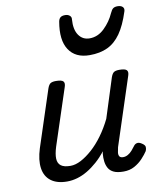

<svg xmlns="http://www.w3.org/2000/svg" viewBox="-93 -921 834 1010"><g transform="rotate(-10 323.5 -416.0)"><path d="M184 16Q130 16 98 -8Q66 -32 59.5 -76.5Q53 -121 72 -181L171 -483Q178 -503 187.5 -509Q197 -515 216 -515Q247 -515 255.5 -505.5Q264 -496 257 -476L158 -175Q146 -137 147 -112Q148 -87 164.5 -74.5Q181 -62 215 -62Q242 -62 271.5 -77.5Q301 -93 332 -120.5Q363 -148 391.5 -187Q420 -226 443 -273L510 -483Q517 -503 526.5 -509Q536 -515 555 -515Q586 -515 594.5 -505.5Q603 -496 596 -476L478 -115Q475 -102 473 -89Q471 -76 476 -67.5Q481 -59 496 -59Q509 -59 521.5 -66Q534 -73 544 -84.5Q554 -96 562 -107Q568 -116 579 -119Q590 -122 605 -112Q621 -102 622 -91.5Q623 -81 618 -70Q607 -53 588 -32.5Q569 -12 543.5 2Q518 16 485 16Q452 16 433 7Q414 -2 405 -18Q396 -34 393.5 -54Q391 -74 393 -96L396 -108Q372 -78 346 -55Q320 -32 293 -16Q266 0 238.5 8Q211 16 184 16ZM416 -618Q340 -618 305.5 -670.5Q271 -723 288 -820Q291 -835 299.5 -841.5Q308 -848 324 -848Q339 -848 348.5 -840Q358 -832 356 -820Q352 -765 373 -735Q394 -705 431 -705Q475 -705 510 -739Q545 -773 564 -816Q572 -834 580.5 -840Q589 -846 604 -846Q622 -846 631 -837Q640 -828 635 -813Q612 -741 582 -698.5Q552 -656 511.5 -637Q471 -618 416 -618Z"/></g></svg>

Font: Playwrite NO
Style: Regular
Weight: 400
Designer: Veronika Burian, José Scaglione
Foundry: TypeTogether
Version: Version 1.002